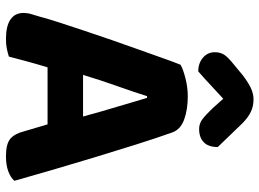

<svg xmlns="http://www.w3.org/2000/svg" viewBox="-136 -746 891 660"><g transform="rotate(90 310.0 -415.5)"><path d="M319 -737Q296 -716 272 -693.5Q248 -671 225 -651Q197 -651 178 -667Q159 -683 159 -708Q159 -728 168.5 -741.5Q178 -755 202 -774L237 -803Q263 -823 282.5 -832Q302 -841 321 -841Q345 -841 364.5 -831.5Q384 -822 404 -802L485 -718Q485 -686 468.5 -670Q452 -654 423 -654Q404 -654 389 -665.5Q374 -677 351 -701ZM407 -133H211Q200 -97 190.5 -62Q181 -27 174 0Q161 4 147 7Q133 10 113 10Q69 10 46.5 -5.5Q24 -21 24 -50Q24 -64 28 -77Q32 -90 37 -107Q44 -134 57 -174Q70 -214 85.5 -260.5Q101 -307 118 -356Q135 -405 151 -449.5Q167 -494 180 -531Q193 -568 202 -590Q217 -599 248.5 -607Q280 -615 311 -615Q356 -615 390.5 -602.5Q425 -590 435 -561Q454 -508 476 -438Q498 -368 520.5 -294Q543 -220 564 -148Q585 -76 601 -19Q590 -6 568.5 2Q547 10 517 10Q474 10 456.5 -5Q439 -20 431 -52ZM310 -475Q296 -430 275.5 -372.5Q255 -315 237 -255H380Q363 -318 345.5 -375.5Q328 -433 316 -475Z"/></g></svg>

Font: Baloo Tammudu 2
Style: Bold
Weight: 700
Designer: Maithili Shingre, Omkar Shende and Ek Type
Foundry: Ek Type
Version: Version 1.640;hotconv 1.0.111;makeotfexe 2.5.65597; ttfautoh